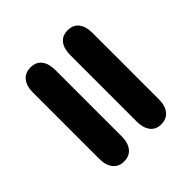

<svg xmlns="http://www.w3.org/2000/svg" viewBox="-47 -586 574 574"><g transform="rotate(45 240.0 -299.0)"><path d="M99 -425Q72 -425 56.5 -413Q41 -401 41 -378Q41 -355 56.5 -343Q72 -331 99 -331H380Q407 -331 422.5 -343Q438 -355 438 -377Q438 -400 422.5 -412.5Q407 -425 380 -425ZM99 -268Q72 -268 56.5 -256Q41 -244 41 -221Q41 -198 56.5 -185.5Q72 -173 99 -173H380Q407 -173 422.5 -185.5Q438 -198 438 -220Q438 -243 422.5 -255.5Q407 -268 380 -268Z"/></g></svg>

Font: Beiruti
Style: Bold
Weight: 700
Designer: Arlette Boutros
Foundry: Boutros
Version: Version 1.41